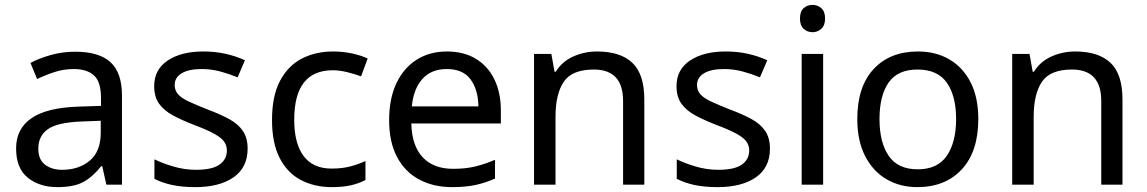

<svg xmlns="http://www.w3.org/2000/svg" viewBox="-20 -757 4702 787"><path d="M288 -545Q386 -545 433 -502Q480 -459 480 -365V0H416L399 -76H395Q360 -32 321.5 -11Q283 10 215 10Q142 10 94 -28.5Q46 -67 46 -149Q46 -229 109 -272.5Q172 -316 303 -320L394 -323V-355Q394 -422 365 -448Q336 -474 283 -474Q241 -474 203 -461.5Q165 -449 132 -433L105 -499Q140 -518 188 -531.5Q236 -545 288 -545ZM314 -259Q214 -255 175.5 -227Q137 -199 137 -148Q137 -103 164.5 -82Q192 -61 235 -61Q303 -61 348 -98.5Q393 -136 393 -214V-262Z M995 -148Q995 -70 937 -30Q879 10 781 10Q725 10 684.5 1Q644 -8 613 -24V-104Q645 -88 690.5 -74.5Q736 -61 783 -61Q850 -61 880 -82.5Q910 -104 910 -140Q910 -160 899 -176Q888 -192 859.5 -208Q831 -224 778 -244Q726 -264 689 -284Q652 -304 632 -332Q612 -360 612 -404Q612 -472 667.5 -509Q723 -546 813 -546Q862 -546 904.5 -536.5Q947 -527 984 -510L954 -440Q920 -454 883 -464Q846 -474 807 -474Q753 -474 724.5 -456.5Q696 -439 696 -409Q696 -387 709 -371.5Q722 -356 752.5 -341.5Q783 -327 834 -307Q885 -288 921 -268Q957 -248 976 -219.5Q995 -191 995 -148Z M1340 10Q1269 10 1213.5 -19Q1158 -48 1126.5 -109Q1095 -170 1095 -265Q1095 -364 1128 -426Q1161 -488 1217.5 -517Q1274 -546 1346 -546Q1387 -546 1425 -537.5Q1463 -529 1487 -517L1460 -444Q1436 -453 1404 -461Q1372 -469 1344 -469Q1186 -469 1186 -266Q1186 -169 1224.5 -117.5Q1263 -66 1339 -66Q1383 -66 1416.5 -75Q1450 -84 1478 -97V-19Q1451 -5 1418.5 2.5Q1386 10 1340 10Z M1812 -546Q1881 -546 1930.5 -516Q1980 -486 2006.5 -431.5Q2033 -377 2033 -304V-251H1666Q1668 -160 1712.5 -112.5Q1757 -65 1837 -65Q1888 -65 1927.5 -74.5Q1967 -84 2009 -102V-25Q1968 -7 1928 1.5Q1888 10 1833 10Q1757 10 1698.5 -21Q1640 -52 1607.5 -113.5Q1575 -175 1575 -264Q1575 -352 1604.5 -415Q1634 -478 1687.5 -512Q1741 -546 1812 -546ZM1811 -474Q1748 -474 1711.5 -433.5Q1675 -393 1668 -321H1941Q1940 -389 1909 -431.5Q1878 -474 1811 -474Z M2427 -546Q2523 -546 2572 -499.5Q2621 -453 2621 -349V0H2534V-343Q2534 -472 2414 -472Q2325 -472 2291 -422Q2257 -372 2257 -278V0H2169V-536H2240L2253 -463H2258Q2284 -505 2330 -525.5Q2376 -546 2427 -546Z M3136 -148Q3136 -70 3078 -30Q3020 10 2922 10Q2866 10 2825.5 1Q2785 -8 2754 -24V-104Q2786 -88 2831.5 -74.5Q2877 -61 2924 -61Q2991 -61 3021 -82.5Q3051 -104 3051 -140Q3051 -160 3040 -176Q3029 -192 3000.5 -208Q2972 -224 2919 -244Q2867 -264 2830 -284Q2793 -304 2773 -332Q2753 -360 2753 -404Q2753 -472 2808.5 -509Q2864 -546 2954 -546Q3003 -546 3045.5 -536.5Q3088 -527 3125 -510L3095 -440Q3061 -454 3024 -464Q2987 -474 2948 -474Q2894 -474 2865.5 -456.5Q2837 -439 2837 -409Q2837 -387 2850 -371.5Q2863 -356 2893.5 -341.5Q2924 -327 2975 -307Q3026 -288 3062 -268Q3098 -248 3117 -219.5Q3136 -191 3136 -148Z M3311 -737Q3331 -737 3346.5 -723.5Q3362 -710 3362 -681Q3362 -653 3346.5 -639Q3331 -625 3311 -625Q3289 -625 3274 -639Q3259 -653 3259 -681Q3259 -710 3274 -723.5Q3289 -737 3311 -737ZM3354 -536V0H3266V-536Z M3990 -269Q3990 -136 3922.5 -63Q3855 10 3740 10Q3669 10 3613.5 -22.5Q3558 -55 3526 -117.5Q3494 -180 3494 -269Q3494 -402 3561 -474Q3628 -546 3743 -546Q3816 -546 3871.5 -513.5Q3927 -481 3958.5 -419.5Q3990 -358 3990 -269ZM3585 -269Q3585 -174 3622.5 -118.5Q3660 -63 3742 -63Q3823 -63 3861 -118.5Q3899 -174 3899 -269Q3899 -364 3861 -418Q3823 -472 3741 -472Q3659 -472 3622 -418Q3585 -364 3585 -269Z M4387 -546Q4483 -546 4532 -499.5Q4581 -453 4581 -349V0H4494V-343Q4494 -472 4374 -472Q4285 -472 4251 -422Q4217 -372 4217 -278V0H4129V-536H4200L4213 -463H4218Q4244 -505 4290 -525.5Q4336 -546 4387 -546Z"/></svg>

Font: Noto Sans Khudawadi
Style: Regular
Weight: 400
Designer: Monotype Design Team
Foundry: Monotype Imaging Inc.
Version: Version 2.003; ttfautohint (v1.8.4.7-5d5b)